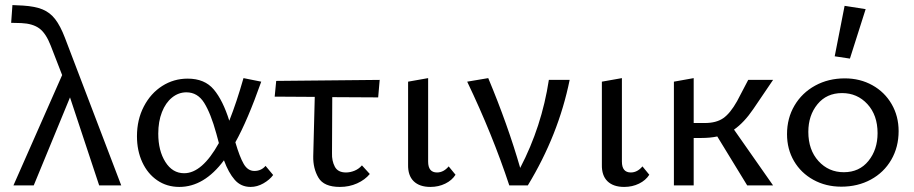

<svg xmlns="http://www.w3.org/2000/svg" viewBox="-20 -731 3605 757"><path d="M371 0 256 -347 113 0H33L225 -435L180 -551Q161 -600 135 -619Q109 -638 64 -640L24 -641L29 -711L71 -709Q118 -706 147.5 -694Q177 -682 197.5 -655.5Q218 -629 236 -582L458 0Z M1057 -41Q1043 -22 1018.5 -8Q994 6 968 6Q930 6 905.5 -22Q881 -50 863 -99Q785 6 687 6Q638 6 600 -20Q562 -46 541 -91.5Q520 -137 520 -194Q520 -259 547 -311Q574 -363 619.5 -392Q665 -421 720 -421Q787 -421 823 -378Q859 -335 884 -255Q913 -328 940 -423L1010 -409Q956 -256 908 -170Q925 -112 941 -84.5Q957 -57 983 -57Q1010 -57 1027 -77ZM843 -167 833 -204Q811 -284 785 -325.5Q759 -367 715 -367Q684 -367 658.5 -346.5Q633 -326 618.5 -289Q604 -252 604 -204Q604 -137 632 -92.5Q660 -48 706 -48Q777 -48 843 -167Z M1289 -127Q1288 -97 1300 -74Q1312 -51 1344 -51Q1361 -51 1378 -58Q1395 -65 1407 -79L1438 -45Q1419 -22 1388 -8Q1357 6 1320 6Q1257 6 1235.5 -30.5Q1214 -67 1215 -115L1221 -349L1063 -350L1069 -412L1477 -416L1471 -347L1290 -348Z M1589 -82V-409L1668 -423V-94Q1668 -51 1703 -51Q1729 -51 1749 -75L1776 -42Q1762 -20 1735.5 -7Q1709 6 1677 6Q1634 6 1611 -16.5Q1588 -39 1589 -82Z M2226 -416Q2182 -199 2061 0H1988Q1922 -200 1822 -409L1905 -423Q1982 -239 2031 -69Q2116 -232 2144 -416Z M2353 -82V-409L2432 -423V-94Q2432 -51 2467 -51Q2493 -51 2513 -75L2540 -42Q2526 -20 2499.5 -7Q2473 6 2441 6Q2398 6 2375 -16.5Q2352 -39 2353 -82Z M2874 -220 3028 0H2926L2808 -193Q2780 -187 2745 -187H2715V0H2637V-409L2715 -423V-246H2759Q2804 -246 2831.5 -265Q2859 -284 2886 -332L2930 -416H3028L2950 -301Q2914 -248 2874 -220Z M3083 -202Q3083 -265 3112.5 -315Q3142 -365 3194 -393.5Q3246 -422 3311 -422Q3371 -422 3419.5 -395Q3468 -368 3495.5 -320.5Q3523 -273 3523 -214Q3523 -151 3494 -101Q3465 -51 3413.5 -23Q3362 5 3297 5Q3236 5 3187 -22Q3138 -49 3110.5 -96Q3083 -143 3083 -202ZM3440 -206Q3440 -277 3400 -320.5Q3360 -364 3300 -364Q3239 -364 3203 -320Q3167 -276 3167 -211Q3167 -140 3207 -96Q3247 -52 3307 -52Q3368 -52 3404 -96.5Q3440 -141 3440 -206ZM3271 -509 3310 -708 3393 -695 3331 -500Z"/></svg>

Font: Ysabeau Medium
Style: Regular
Weight: 500
Designer: Christian Thalmann (Catharsis Fonts)
Version: Version 0.003